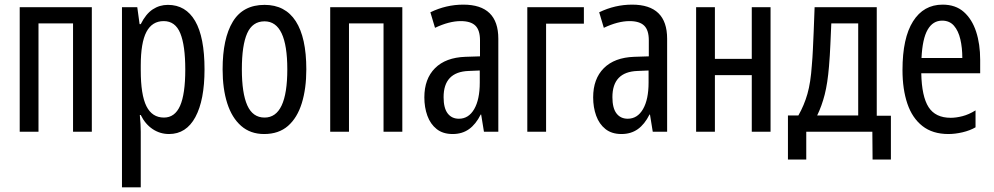

<svg xmlns="http://www.w3.org/2000/svg" viewBox="-20 -568 4286 828"><path d="M65 0V-537H376V0H295V-467H146V0Z M506 240V-537H572L582 -464H587Q609 -508 638.5 -527.5Q668 -547 704 -547Q781 -547 821.5 -477.5Q862 -408 862 -269Q862 -136 822.5 -63Q783 10 709 10Q670 10 638 -11.5Q606 -33 587 -72H583Q585 -51 586 -33Q587 -15 587 0V240ZM687 -61Q734 -61 756.5 -111.5Q779 -162 779 -268Q779 -372 757.5 -424.5Q736 -477 686 -477Q636 -477 611.5 -430.5Q587 -384 587 -285V-265Q587 -159 611.5 -110Q636 -61 687 -61Z M1119 10Q1060 10 1020 -25Q980 -60 960 -122.5Q940 -185 940 -269Q940 -402 984 -474.5Q1028 -547 1121 -547Q1210 -547 1255.5 -476.5Q1301 -406 1301 -269Q1301 -186 1281.5 -123Q1262 -60 1222 -25Q1182 10 1119 10ZM1121 -61Q1219 -61 1219 -269Q1219 -476 1121 -476Q1069 -476 1046 -424.5Q1023 -373 1023 -269Q1023 -166 1046.5 -113.5Q1070 -61 1121 -61Z M1404 0V-537H1715V0H1634V-467H1485V0Z M1932 10Q1890 10 1863 -11.5Q1836 -33 1823 -69Q1810 -105 1810 -148Q1810 -228 1856 -274Q1902 -320 1987 -323L2050 -325V-394Q2050 -438 2030 -457.5Q2010 -477 1967 -477Q1917 -477 1856 -448L1836 -515Q1904 -548 1978 -548Q2129 -548 2129 -401V0H2067L2055 -74H2053Q2032 -32 2002.5 -11Q1973 10 1932 10ZM1959 -56Q2001 -56 2025 -97.5Q2049 -139 2049 -212V-264L2001 -262Q1893 -258 1893 -149Q1893 -102 1910.5 -79Q1928 -56 1959 -56Z M2254 0V-537H2498V-466H2335V0Z M2660 10Q2618 10 2591 -11.5Q2564 -33 2551 -69Q2538 -105 2538 -148Q2538 -228 2584 -274Q2630 -320 2715 -323L2778 -325V-394Q2778 -438 2758 -457.5Q2738 -477 2695 -477Q2645 -477 2584 -448L2564 -515Q2632 -548 2706 -548Q2857 -548 2857 -401V0H2795L2783 -74H2781Q2760 -32 2730.5 -11Q2701 10 2660 10ZM2687 -56Q2729 -56 2753 -97.5Q2777 -139 2777 -212V-264L2729 -262Q2621 -258 2621 -149Q2621 -102 2638.5 -79Q2656 -56 2687 -56Z M2982 0V-537H3063V-314H3222V-537H3303V0H3222V-244H3063V0Z M3378 120V-70H3423Q3448 -114 3462 -163Q3476 -212 3481 -286Q3484 -319 3485.5 -353Q3487 -387 3489 -431Q3491 -475 3493 -537H3761V-69H3822V120H3743L3742 0H3457V120ZM3504 -70H3681V-467H3565Q3563 -424 3561 -376Q3559 -328 3555 -281Q3549 -209 3536.5 -160Q3524 -111 3504 -70Z M4070 10Q4002 10 3958 -24.5Q3914 -59 3893 -121Q3872 -183 3872 -266Q3872 -404 3917.5 -476Q3963 -548 4045 -548Q4101 -548 4136.5 -516.5Q4172 -485 4189.5 -431.5Q4207 -378 4207 -310V-252H3953Q3955 -152 3984.5 -106Q4014 -60 4080 -60Q4103 -60 4130.5 -67Q4158 -74 4187 -92V-19Q4163 -5 4131 2.5Q4099 10 4070 10ZM3954 -318H4130Q4130 -362 4121.5 -398.5Q4113 -435 4094 -457Q4075 -479 4043 -479Q4003 -479 3980.5 -440Q3958 -401 3954 -318Z"/></svg>

Font: Noto Sans ExtraCondensed
Style: Regular
Weight: 400
Width: 2
Designer: Monotype Design Team
Foundry: Monotype Imaging Inc.
Version: Version 2.013; ttfautohint (v1.8.4.7-5d5b)